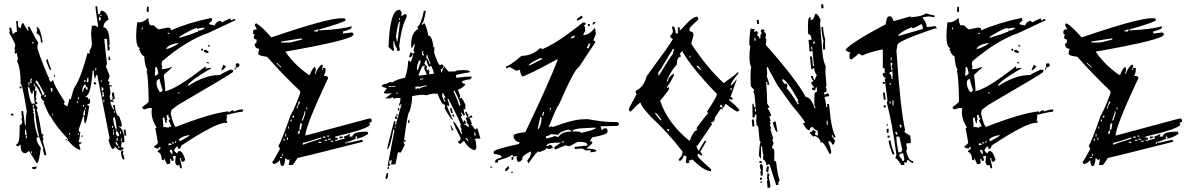

<svg xmlns="http://www.w3.org/2000/svg" viewBox="-20 -783 5652 911"><path d="M461.9 -707V-710.9H454.1V-707ZM131.8 -55.7V-64.5H127.9V-55.7ZM545.9 -81.1V-88.9H541V-81.1ZM541 -92.8Q535.2 -110.4 528.3 -110.4V-105.5Q533.2 -97.7 533.2 -92.8ZM557.6 -114.3V-127H553.7V-114.3ZM537.1 -114.3Q537.1 -118.2 541 -127H533.2V-114.3ZM107.4 -127V-139.6H102.5V-127ZM353.5 -143.6V-151.4H349.6V-143.6ZM311.5 -143.6V-151.4H307.6V-143.6ZM520.5 -143.6V-156.2H516.6V-143.6ZM553.7 -147.5V-160.2H549.8V-147.5ZM541 -134.8Q541 -139.6 545.9 -139.6Q540 -164.1 528.3 -164.1Q528.3 -160.2 533.2 -160.2L528.3 -151.4Q535.2 -134.8 541 -134.8ZM520.5 -160.2V-168H516.6V-160.2ZM107.4 -143.6 102.5 -168H98.6V-143.6ZM516.6 -176.8V-185.5H511.7V-176.8ZM533.2 -168Q533.2 -193.4 524.4 -226.6Q516.6 -225.6 516.6 -218.8Q524.4 -168 533.2 -168ZM232.4 -235.4V-243.2H228.5V-235.4ZM524.4 -248V-255.9H520.5V-248ZM382.8 -235.4V-260.7H378.9L374 -235.4ZM386.7 -264.6V-272.5H382.8V-264.6ZM378.9 -277.3V-285.2H374V-277.3ZM140.6 -272.5V-285.2H135.7V-272.5ZM349.6 -293.9V-301.8H344.7V-293.9ZM474.6 -297.9V-310.5H470.7V-297.9ZM353.5 -310.5V-323.2H349.6V-310.5ZM190.4 -323.2Q199.2 -323.2 199.2 -331.1H190.4ZM465.8 -323.2 474.6 -327.1Q470.7 -334 470.7 -347.7H465.8ZM228.5 -347.7V-364.3H219.7V-360.4Q223.6 -352.5 223.6 -347.7ZM461.9 -352.5Q470.7 -352.5 470.7 -360.4Q470.7 -369.1 461.9 -369.1ZM144.5 -289.1V-293.9Q140.6 -329.1 140.6 -352.5H135.7V-339.8H127.9Q119.1 -362.3 119.1 -369.1H111.3Q119.1 -309.6 131.8 -289.1L140.6 -293.9Q140.6 -289.1 144.5 -289.1ZM374 -347.7Q377 -369.1 386.7 -369.1Q386.7 -356.4 395.5 -356.4V-369.1Q386.7 -369.1 386.7 -381.8Q373 -381.8 370.1 -352.5V-347.7ZM144.5 -373V-385.7H140.6V-373ZM119.1 -377V-393.6H115.2V-377ZM461.9 -393.6V-402.3H458V-393.6ZM378.9 -393.6Q386.7 -393.6 386.7 -402.3H378.9ZM182.6 -331.1Q190.4 -331.1 190.4 -339.8Q156.2 -402.3 153.3 -402.3L148.4 -393.6Q168.9 -372.1 182.6 -331.1ZM131.8 -389.6 127.9 -398.4Q131.8 -406.2 131.8 -411.1Q124 -409.2 124 -402.3V-389.6ZM399.4 -393.6V-415H395.5L390.6 -393.6ZM436.5 -448.2V-460.9H432.6V-448.2ZM140.6 -578.1V-582H131.8V-578.1ZM458 -686.5V-694.3Q458 -703.1 449.2 -703.1V-686.5ZM157.2 -9.8H153.3L119.1 -64.5V-68.4L102.5 -55.7Q78.1 -55.7 78.1 -88.9V-97.7L65.4 -88.9Q56.6 -88.9 56.6 -97.7Q73.2 -97.7 73.2 -168V-189.5Q83 -189.5 85.9 -206.1L82 -214.8Q82 -226.6 85.9 -226.6L82 -235.4V-255.9H89.8L98.6 -189.5H102.5Q102.5 -240.2 107.4 -252Q91.8 -350.6 82 -381.8H78.1Q78.1 -460.9 60.5 -494.1L65.4 -502.9Q60.5 -519.5 60.5 -532.2L52.7 -527.3L48.8 -536.1Q48.8 -540 52.7 -540Q48.8 -547.9 48.8 -552.7L52.7 -569.3Q49.8 -582 23.4 -627.9L27.3 -635.7Q23.4 -644.5 23.4 -648.4L32.2 -653.3Q40 -631.8 40 -619.1Q50.8 -631.8 60.5 -631.8L56.6 -682.6H65.4V-661.1Q65.4 -655.3 78.1 -648.4Q82 -673.8 89.8 -673.8Q111.3 -635.7 115.2 -635.7Q115.2 -644.5 111.3 -653.3L119.1 -657.2Q148.4 -598.6 161.1 -582L157.2 -560.5Q157.2 -542 207 -422.9Q207 -415 215.8 -415Q215.8 -411.1 210.9 -411.1Q217.8 -393.6 223.6 -393.6Q225.6 -402.3 232.4 -402.3Q235.4 -378.9 286.1 -301.8V-293.9Q282.2 -293.9 282.2 -289.1L298.8 -277.3Q307.6 -299.8 307.6 -314.5L315.4 -310.5Q332 -373 336.9 -373Q366.2 -420.9 395.5 -532.2H399.4Q399.4 -527.3 403.3 -527.3Q403.3 -532.2 407.2 -532.2L403.3 -540Q416 -559.6 416 -573.2L412.1 -624L416 -661.1H432.6Q434.6 -661.1 445.3 -653.3V-661.1Q432.6 -743.2 432.6 -752.9H441.4L445.3 -715.8H454.1L458 -732.4Q486.3 -732.4 495.1 -690.4Q470.7 -676.8 470.7 -653.3Q500 -653.3 500 -569.3H495.1L500 -560.5V-543.9H491.2L487.3 -598.6H474.6L487.3 -481.4Q487.3 -477.5 482.4 -468.8L500 -422.9Q500 -416 491.2 -398.4Q500 -396.5 500 -389.6L495.1 -381.8Q502.9 -377 511.7 -377V-373H500Q503.9 -349.6 503.9 -339.8L500 -323.2Q503.9 -315.4 503.9 -306.6L511.7 -310.5L520.5 -297.9H516.6Q507.8 -301.8 503.9 -301.8Q503.9 -290 516.6 -264.6H520.5V-268.6Q516.6 -276.4 516.6 -285.2H524.4Q530.3 -231.4 545.9 -231.4Q557.6 -198.2 557.6 -189.5Q557.6 -180.7 549.8 -180.7Q549.8 -185.5 545.9 -185.5V-180.7Q570.3 -166 570.3 -110.4L562.5 -105.5Q562.5 -110.4 557.6 -110.4L553.7 -85Q566.4 -85 566.4 -76.2Q555.7 -68.4 553.7 -68.4Q541 -69.3 524.4 -88.9Q524.4 -76.2 516.6 -76.2Q505.9 -76.2 495.1 -118.2L500 -127L441.4 -427.7Q432.6 -427.7 432.6 -411.1H428.7Q424.8 -425.8 424.8 -448.2H419.9Q410.2 -327.1 386.7 -327.1V-323.2Q399.4 -323.2 399.4 -310.5L407.2 -314.5V-297.9Q407.2 -289.1 395.5 -289.1V-281.2H403.3Q391.6 -197.3 382.8 -197.3Q378.9 -202.1 378.9 -231.4H374Q374 -226.6 353.5 -168Q353.5 -156.2 361.3 -156.2Q356.4 -119.1 353.5 -110.4L361.3 -105.5Q361.3 -110.4 366.2 -110.4Q366.2 -97.7 353.5 -97.7Q361.3 -84 361.3 -72.3Q341.8 -72.3 303.7 -114.3H298.8L303.7 -122.1Q242.2 -187.5 219.7 -231.4Q213.9 -231.4 186.5 -297.9Q190.4 -297.9 190.4 -301.8Q173.8 -310.5 173.8 -327.1H177.7Q153.3 -377 148.4 -377Q148.4 -358.4 144.5 -352.5H153.3Q153.3 -330.1 148.4 -323.2L153.3 -314.5Q148.4 -306.6 148.4 -301.8Q157.2 -300.8 157.2 -289.1H148.4V-285.2L157.2 -272.5V-268.6L153.3 -260.7Q159.2 -259.8 177.7 -147.5L186.5 -143.6Q182.6 -135.7 182.6 -130.9L186.5 -122.1L182.6 -114.3Q199.2 -61.5 199.2 -46.9H190.4L182.6 -76.2H186.5L165 -134.8H161.1Q161.1 -139.6 165 -139.6Q153.3 -178.7 144.5 -268.6H135.7V-264.6Q140.6 -256.8 140.6 -252H135.7L140.6 -243.2Q140.6 -191.4 161.1 -130.9Q153.3 -130.9 153.3 -127Q153.3 -108.4 173.8 -81.1Q164.1 -9.8 157.2 -9.8ZM142.6 19.5Q131.8 19.5 131.8 10.7L153.3 6.8V10.7Q153.3 19.5 142.6 19.5ZM570.3 -26.4H566.4Q556.6 -26.4 553.7 -64.5L562.5 -68.4Q562.5 -64.5 566.4 -64.5L562.5 -55.7Q570.3 -39.1 570.3 -26.4ZM298.8 -118.2H291V-122.1H298.8ZM374 -134.8H366.2V-139.6H374ZM579.1 -139.6H570.3Q570.3 -151.4 566.4 -168H575.2ZM43.9 -235.4H32.2V-243.2H43.9ZM516.6 -310.5H511.7Q511.7 -318.4 516.6 -318.4L511.7 -327.1V-343.8H520.5L524.4 -314.5ZM82 -364.3H73.2V-373H82ZM436.5 -381.8H432.6Q424.8 -381.8 424.8 -393.6H428.7Q436.5 -392.6 436.5 -381.8ZM240.2 -418.9H236.3V-427.7H240.2ZM223.6 -452.1H215.8Q199.2 -491.2 199.2 -498L207 -502.9Q207 -492.2 223.6 -452.1ZM503.9 -498H495.1V-514.6H500ZM182.6 -582H173.8Q173.8 -620.1 153.3 -624Q153.3 -632.8 157.2 -640.6Q153.3 -648.4 153.3 -653.3H157.2Q170.9 -653.3 182.6 -582Z M835 -604.5Q891.6 -621.1 915 -631.8L918.9 -629.9L919.9 -637.7H924.8Q937.5 -637.7 954.1 -650.4Q948.2 -651.4 942.4 -651.4Q930.7 -651.4 918 -646.5Q916 -646.5 916 -649.4V-650.4Q899.4 -650.4 832 -609.4L831.1 -604.5ZM797.9 -50.8 798.8 -55.7Q796.9 -63.5 796.9 -67.4V-70.3L787.1 -72.3L786.1 -66.4Q786.1 -60.5 797.9 -50.8ZM778.3 -93.8Q786.1 -95.7 790 -95.7H793L793.9 -100.6L781.2 -103.5ZM804.7 -101.6 805.7 -106.4 795.9 -108.4 794.9 -103.5ZM814.5 -104.5 816.4 -114.3 812.5 -115.2 810.5 -105.5ZM835 -113.3Q878.9 -137.7 879.9 -140.6L876 -141.6Q841.8 -136.7 828.1 -120.1ZM780.3 -176.8Q781.2 -182.6 788.1 -182.6L793 -181.6V-182.6Q793 -186.5 780.3 -210.9Q786.1 -217.8 787.1 -221.7Q779.3 -223.6 779.3 -234.4V-238.3L770.5 -236.3L773.4 -212.9L770.5 -213.9V-198.2Q761.7 -200.2 760.7 -223.6L752.9 -225.6L752 -221.7Q754.9 -191.4 754.9 -181.6L753.9 -178.7L761.7 -180.7ZM832 -338.9V-342.8L824.2 -344.7L823.2 -340.8ZM739.3 -345.7Q745.1 -345.7 752 -354.5Q737.3 -400.4 737.3 -407.2V-408.2H735.4Q730.5 -408.2 723.6 -399.4Q722.7 -394.5 722.7 -388.7Q722.7 -369.1 738.3 -345.7ZM718.8 -423.8Q720.7 -423.8 731.4 -433.6Q726.6 -464.8 720.7 -466.8Q719.7 -462.9 716.8 -462.9H715.8Q716.8 -460 716.8 -453.1Q716.8 -443.4 713.9 -424.8ZM768.6 -549.8Q793.9 -554.7 824.2 -575.2L825.2 -579.1H822.3Q773.4 -569.3 768.6 -549.8ZM655.3 -642.6 658.2 -652.3 654.3 -653.3 651.4 -643.6ZM784.2 -622.1 785.2 -626 776.4 -627.9 775.4 -624ZM842.8 16.6Q832 14.6 832 5.9L833 0L823.2 2Q811.5 0 811.5 -15.6Q811.5 -26.4 814.5 -42L809.6 -43L799.8 -42L804.7 -21.5L793.9 -18.6V-21.5Q793.9 -27.3 787.1 -29.3L786.1 -25.4Q788.1 -19.5 788.1 -13.7L787.1 -6.8L776.4 -3.9L771.5 -4.9L758.8 -32.2L756.8 -22.5L748 -24.4Q746.1 -58.6 727.5 -62.5L729.5 -67.4Q741.2 -76.2 743.2 -83L733.4 -85L731.4 -77.1Q724.6 -79.1 718.3 -80.6Q711.9 -82 711.9 -87.9V-90.8H712.9Q718.8 -90.8 729.5 -105.5L716.8 -175.8H718.8Q721.7 -175.8 722.7 -178.7Q699.2 -215.8 699.2 -249Q699.2 -259.8 701.2 -269.5L692.4 -270.5Q679.7 -270.5 666 -263.7Q655.3 -266.6 655.3 -273.4V-275.4Q683.6 -294.9 685.5 -301.8Q683.6 -423.8 675.8 -442.4L678.7 -456.1Q668.9 -458 664.1 -516.6Q650.4 -519.5 642.6 -545.9L637.7 -546.9L644.5 -554.7Q626 -559.6 626 -612.3Q626 -638.7 630.9 -677.7L639.6 -676.8Q660.2 -676.8 683.6 -698.2Q686.5 -664.1 694.3 -663.1H709Q726.6 -645.5 732.4 -643.6L777.3 -652.3L790 -649.4L789.1 -645.5Q789.1 -640.6 793 -639.6Q868.2 -673.8 983.4 -698.2L986.3 -688.5L985.4 -684.6L972.7 -672.9L971.7 -668L999 -662.1Q1002.9 -677.7 1023.4 -684.6Q1031.2 -678.7 1036.1 -676.8Q1037.1 -680.7 1073.2 -696.3Q1073.2 -687.5 1081.1 -685.5Q1083 -692.4 1090.8 -692.4L1096.7 -691.4L1095.7 -686.5L966.8 -626Q866.2 -591.8 749 -492.2L746.1 -477.5L751 -462.9H750Q747.1 -462.9 745.1 -459Q749 -458 749 -455.1V-454.1Q775.4 -457 794.9 -465.8V-461.9L756.8 -427.7Q763.7 -378.9 763.7 -359.4L762.7 -350.6Q813.5 -357.4 953.1 -466.8L957 -465.8L955.1 -457Q965.8 -460.9 975.6 -460.9Q980.5 -460.9 984.4 -460Q882.8 -402.3 870.1 -377L874 -376Q953.1 -426.8 1017.6 -426.8H1024.4Q1026.4 -431.6 1073.2 -453.1L1086.9 -450.2Q1085.9 -446.3 1084.5 -440.9Q1083 -435.5 823.2 -284.2L793.9 -261.7L790 -244.1Q802.7 -188.5 813.5 -180.7Q977.5 -245.1 1064.5 -254.9V-252.9Q1064.5 -250 1068.4 -249Q1069.3 -255.9 1085 -259.8Q1088.9 -258.8 1088.9 -255.9V-253.9Q1113.3 -263.7 1127 -263.7L1133.8 -262.7L1130.9 -252.9H1128.9Q1117.2 -252.9 1055.7 -238.3Q1056.6 -234.4 1056.6 -229.5Q1056.6 -221.7 1053.7 -210L1058.6 -209L1056.6 -199.2L1049.8 -200.2Q1003.9 -200.2 840.8 -92.8Q836.9 -77.1 829.1 -77.1L823.2 -78.1L825.2 -87.9H823.2Q813.5 -87.9 805.7 -68.4L817.4 -56.6L821.3 -55.7Q824.2 -66.4 832 -66.4Q845.7 -66.4 858.4 -27.3Q855.5 -15.6 848.6 -15.6Q838.9 -15.6 838.9 -26.4L839.8 -32.2L835 -33.2L834 -28.3Q842.8 2.9 842.8 13.7ZM970.7 -481.4 960.9 -484.4 961.9 -489.3 971.7 -486.3ZM1096.7 -452.1 1092.8 -453.1 1094.7 -462.9 1099.6 -461.9ZM1029.3 -449.2 1040 -475.6Q1043 -474.6 1045.9 -472.7Q1048.8 -470.7 1052.7 -467.8Q1039.1 -449.2 1029.3 -449.2ZM1099.6 -461.9 1098.6 -480.5 1109.4 -483.4Q1116.2 -479.5 1116.2 -473.6Q1116.2 -465.8 1099.6 -461.9ZM967.8 -530.3 954.1 -534.2Q947.3 -536.1 947.3 -542V-544.9L957 -546.9Q965.8 -540 969.7 -539.1ZM941.4 -542 933.6 -543.9 935.5 -552.7 943.4 -550.8ZM975.6 -561.5 965.8 -564.5 966.8 -569.3 976.6 -566.4ZM685.5 -725.6 675.8 -728.5 677.7 -752 685.5 -750Z M1598.6 -696.3H1611.3Q1620.1 -695.3 1620.1 -686.5Q1602.5 -673.8 1495.1 -643.6V-638.7Q1596.7 -643.6 1648.4 -658.2V-653.3Q1648.4 -643.6 1607.4 -633.8V-624L1648.4 -628.9Q1657.2 -627.9 1657.2 -619.1Q1657.2 -594.7 1334 -538.1Q1376 -475.6 1445.3 -427.7H1450.2Q1460.9 -459 1474.6 -465.8L1478.5 -456.1Q1478.5 -445.3 1474.6 -436.5V-432.6H1478.5Q1478.5 -449.2 1503.9 -475.6H1511.7Q1511.7 -464.8 1507.8 -456.1V-451.2H1511.7V-460.9H1524.4V-451.2Q1524.4 -438.5 1516.6 -422.9Q1537.1 -422.9 1537.1 -413.1Q1428.7 -182.6 1428.7 -139.6L1731.4 -220.7H1740.2L1744.1 -210.9Q1744.1 -201.2 1731.4 -201.2L1735.4 -192.4Q1735.4 -173.8 1570.3 -134.8V-129.9H1582V-120.1H1570.3V-115.2H1578.1Q1609.4 -125 1615.2 -125L1611.3 -134.8Q1627.9 -139.6 1640.6 -148.4V-143.6L1636.7 -134.8H1652.3Q1652.3 -158.2 1718.8 -158.2H1723.6L1727.5 -148.4Q1701.2 -129.9 1673.8 -125V-134.8H1665L1668.9 -125Q1636.7 -110.4 1627.9 -110.4V-105.5H1631.8Q1635.7 -105.5 1698.2 -120.1L1702.1 -110.4Q1396.5 -33.2 1391.6 -33.2Q1371.1 0 1367.2 0H1350.6V-4.9L1354.5 -28.3L1346.7 -23.4L1334 -33.2Q1330.1 4.9 1321.3 4.9Q1308.6 4.9 1308.6 -23.4Q1292 -4.9 1276.4 -4.9L1271.5 -14.6Q1275.4 -14.6 1308.6 -77.1L1300.8 -90.8Q1313.5 -107.4 1358.4 -235.4Q1378.9 -270.5 1404.3 -340.8V-350.6Q1317.4 -433.6 1247.1 -513.7Q1205.1 -518.6 1205.1 -528.3L1210 -551.8Q1188.5 -551.8 1188.5 -576.2Q1197.3 -576.2 1197.3 -585.9V-595.7Q1184.6 -595.7 1184.6 -605.5V-610.4L1188.5 -619.1Q1180.7 -619.1 1180.7 -628.9V-633.8Q1180.7 -643.6 1197.3 -643.6V-648.4L1188.5 -663.1Q1190.4 -671.9 1197.3 -671.9Q1224.6 -654.3 1267.6 -605.5Q1533.2 -696.3 1598.6 -696.3ZM1470.7 -638.7V-633.8H1487.3L1491.2 -643.6H1487.3Q1479.5 -638.7 1470.7 -638.7ZM1313.5 -585.9V-581.1H1350.6Q1361.3 -581.1 1413.1 -595.7V-600.6H1408.2ZM1293 -485.4V-480.5Q1294.9 -480.5 1313.5 -460.9V-465.8Q1294.9 -485.4 1293 -485.4ZM1396.5 -302.7Q1396.5 -289.1 1387.7 -273.4V-268.6H1391.6Q1391.6 -280.3 1404.3 -297.9ZM1433.6 -273.4V-263.7H1437.5V-273.4ZM1424.8 -254.9Q1424.8 -243.2 1413.1 -215.8V-210.9H1417Q1428.7 -240.2 1428.7 -250V-254.9ZM1367.2 -225.6H1375V-235.4Q1367.2 -233.4 1367.2 -225.6ZM1358.4 -215.8V-206.1H1363.3V-215.8ZM1404.3 -197.3Q1400.4 -171.9 1400.4 -168H1408.2Q1408.2 -171.9 1413.1 -197.3ZM1346.7 -182.6V-172.9H1350.6V-182.6ZM1396.5 -163.1Q1396.5 -158.2 1391.6 -148.4H1400.4Q1400.4 -154.3 1404.3 -163.1ZM1334 -148.4V-134.8H1337.9V-148.4ZM1532.2 -139.6V-134.8H1541V-139.6ZM1511.7 -134.8V-129.9H1524.4V-134.8ZM1341.8 -129.9V-120.1H1346.7V-129.9ZM1417 -105.5V-95.7Q1438.5 -105.5 1503.9 -125V-129.9H1500Q1428.7 -105.5 1417 -105.5ZM1590.8 -134.8H1607.4V-129.9Q1592.8 -125 1590.8 -125ZM1325.2 -125V-115.2H1330.1V-125ZM1537.1 -125V-120.1H1548.8V-125ZM1520.5 -120.1V-115.2H1532.2V-120.1ZM1548.8 -115.2V-110.4H1561.5V-115.2ZM1491.2 -110.4V-105.5H1503.9V-110.4ZM1620.1 -110.4V-100.6H1624V-110.4ZM1317.4 -52.7V-43H1321.3V-52.7ZM1308.6 -38.1V-33.2H1317.4V-38.1Z M1984.4 -519.5 1992.2 -520.5 1991.2 -524.4Q1986.3 -531.2 1986.3 -535.2Q1989.3 -536.1 1989.3 -539.1V-540L1981.4 -539.1ZM2018.6 -477.5 2022.5 -478.5 2019.5 -489.3Q2008.8 -512.7 2007.8 -522.5H2003.9V-518.6Q2003.9 -511.7 2002 -506.8H2002.9Q2010.7 -506.8 2018.6 -477.5ZM1962.9 -451.2Q1976.6 -489.3 1976.6 -494.1L1967.8 -497.1Q1958 -470.7 1958 -457Q1958 -451.2 1960.9 -451.2ZM2016.6 -430.7 2039.1 -433.6Q2036.1 -450.2 2025.4 -471.7L2019.5 -465.8Q2010.7 -465.8 2002.9 -499Q1998 -497.1 1993.2 -482.4Q2001 -468.8 2006.8 -468.8L2003.9 -460.9L2005.9 -449.2L2013.7 -454.1Q2014.6 -446.3 2018.6 -446.3Q2016.6 -442.4 2016.6 -437.5ZM1966.8 -423.8 2004.9 -428.7Q2004.9 -432.6 1992.2 -459Q1995.1 -464.8 1995.1 -468.8V-470.7Q1991.2 -470.7 1986.8 -470.2Q1982.4 -469.7 1965.8 -427.7ZM2078.1 -439.5V-442.4Q2078.1 -451.2 2085.9 -463.9Q2085.9 -467.8 2082 -467.8V-465.8Q2082 -456.1 2071.3 -454.1L2074.2 -439.5ZM1973.6 -404.3 1988.3 -407.2V-411.1L1972.7 -408.2ZM1855.5 -370.1V-374L1840.8 -373Q1831.1 -373 1828.1 -375Q1824.2 -374 1824.2 -370.1ZM1952.1 -359.4Q1956.1 -362.3 1959 -363.3Q1961.9 -364.3 1962.9 -364.3Q1967.8 -364.3 1967.8 -361.3Q1983.4 -371.1 2004.9 -374L2003.9 -377.9Q1973.6 -374 1973.6 -370.1L1965.8 -373L1950.2 -371.1ZM1861.3 -337.9 1869.1 -339.8 1868.2 -343.8 1860.4 -341.8ZM2158.2 -282.2 2165 -284.2Q2163.1 -300.8 2136.7 -353.5H2132.8L2133.8 -345.7Q2156.2 -296.9 2158.2 -282.2ZM2088.9 -300.8 2092.8 -301.8V-305.7Q2087.9 -310.5 2086.9 -318.4L2094.7 -320.3Q2084 -335 2083 -341.8H2079.1L2078.1 -325.2ZM1853.5 -176.8 1857.4 -177.7 1856.4 -184.6 1852.5 -183.6ZM2237.3 -140.6 2234.4 -156.2H2230.5L2231.4 -152.3Q2231.4 -146.5 2229.5 -140.6ZM2198.2 -112.3 2201.2 -114.3V-118.2Q2197.3 -123 2195.3 -127.9L2187.5 -127Q2197.3 -118.2 2198.2 -112.3ZM1819.3 3.9 1851.6 -165Q1850.6 -168.9 1846.7 -168.9Q1830.1 -77.1 1817.4 -74.2V-75.2Q1817.4 -86.9 1849.6 -207L1856.4 -209V-203.1Q1856.4 -197.3 1855.5 -192.4Q1855.5 -189.5 1859.4 -189.5V-190.4Q1859.4 -202.1 1884.8 -286.1Q1883.8 -290 1879.9 -290L1880.9 -283.2L1873 -282.2V-285.2Q1879.9 -300.8 1879.9 -312.5V-317.4L1870.1 -318.4Q1858.4 -318.4 1847.7 -314.5Q1846.7 -321.3 1840.8 -321.3Q1835.9 -320.3 1835.9 -317.4V-316.4H1807.6L1839.8 -340.8Q1825.2 -338.9 1816.4 -338.9Q1801.8 -338.9 1800.8 -343.8L1815.4 -364.3L1794.9 -371.1H1793Q1791 -371.1 1791 -372.1Q1791 -375 1798.8 -385.7V-381.8L1807.6 -385.7Q1810.5 -385.7 1810.5 -382.8Q1822.3 -392.6 1833 -393.6L1840.8 -391.6Q1858.4 -405.3 1901.4 -414.1Q1914.1 -446.3 1917 -494.1L1923.8 -495.1L1925.8 -487.3Q1930.7 -488.3 1940.4 -521.5Q1940.4 -524.4 1937.5 -524.4H1936.5V-522.5Q1936.5 -512.7 1922.9 -510.7L1921.9 -514.6Q1925.8 -534.2 1930.7 -536.1Q1933.6 -529.3 1938.5 -529.3Q1946.3 -529.3 1946.3 -535.2Q1946.3 -541 1941.4 -541Q1948.2 -568.4 1948.2 -576.2V-578.1L1932.6 -551.8L1930.7 -569.3Q1930.7 -629.9 1965.8 -646.5Q1960 -652.3 1960 -656.2Q1975.6 -659.2 1991.2 -731.4L1999 -732.4L2000 -729.5Q1991.2 -672.9 1981.4 -671.9L1982.4 -664.1L1993.2 -673.8Q2007.8 -647.5 2011.7 -614.3H2013.7Q2029.3 -614.3 2037.1 -558.6L2041 -559.6L2040 -532.2Q2059.6 -473.6 2068.4 -473.6L2076.2 -478.5Q2084 -472.7 2108.4 -443.4L2138.7 -444.3Q2143.6 -445.3 2150.4 -449.2L2179.7 -450.2Q2209 -450.2 2210 -442.4Q2207 -442.4 2207 -439.5Q2191.4 -438.5 2144.5 -427.7L2143.6 -424.8L2144.5 -421.9L2143.6 -416H2144.5Q2146.5 -416 2147.5 -414.1Q2187.5 -419.9 2217.8 -419.9V-418.9Q2217.8 -412.1 2210 -406.2Q2192.4 -405.3 2172.9 -398.4L2174.8 -386.7H2178.7Q2186.5 -386.7 2187.5 -380.9Q2174.8 -365.2 2151.4 -356.4Q2160.2 -344.7 2164.1 -323.2H2160.2L2161.1 -315.4L2168.9 -319.3Q2177.7 -310.5 2189.5 -283.2Q2187.5 -279.3 2187.5 -272.5L2188.5 -263.7L2179.7 -265.6L2182.6 -246.1L2187.5 -240.2L2180.7 -234.4Q2171.9 -243.2 2170.9 -249Q2167 -249 2167 -245.1Q2171.9 -238.3 2172.9 -233.4L2166 -229.5Q2176.8 -210.9 2176.8 -204.1H2180.7V-211.9Q2188.5 -210.9 2189 -205.1Q2189.5 -199.2 2190.4 -193.4L2181.6 -196.3L2182.6 -192.4Q2199.2 -185.5 2200.2 -179.7H2204.1L2203.1 -191.4L2193.4 -202.1V-203.1Q2193.4 -206.1 2196.3 -207Q2191.4 -214.8 2189.5 -225.6L2198.2 -222.7L2186.5 -252L2194.3 -252.9Q2195.3 -241.2 2203.1 -241.2Q2201.2 -234.4 2201.2 -226.6L2205.1 -227.5L2215.8 -236.3Q2219.7 -231.4 2221.7 -225.6L2206.1 -223.6Q2215.8 -210.9 2218.8 -194.3Q2214.8 -193.4 2214.8 -189.5H2215.8Q2222.7 -189.5 2233.4 -168L2241.2 -173.8H2245.1L2259.8 -125L2239.3 -126L2232.4 -122.1L2237.3 -114.3L2240.2 -86.9Q2240.2 -73.2 2231.4 -70.3Q2200.2 -80.1 2181.6 -115.2Q2177.7 -113.3 2165 -100.6H2164.1Q2158.2 -100.6 2152.3 -110.4Q2165 -117.2 2165 -122.1V-130.9Q2132.8 -189.5 2129.9 -209Q2147.5 -194.3 2168.9 -147.5H2172.9Q2171.9 -156.2 2168 -163.1L2169.9 -170.9Q2165 -176.8 2164.1 -186.5Q2164.1 -189.5 2167 -190.4Q2160.2 -211.9 2107.4 -314.5H2103.5L2104.5 -306.6Q2108.4 -302.7 2112.3 -280.3Q2105.5 -282.2 2101.6 -282.2H2099.6Q2100.6 -278.3 2128.9 -212.9Q2121.1 -212.9 2089.8 -268.6Q2091.8 -275.4 2091.8 -282.2V-286.1H2089.8Q2075.2 -286.1 2056.6 -337.9L2037.1 -338.9Q2025.4 -337.9 2002.9 -331.1Q1996.1 -333 1982.4 -333Q1965.8 -333 1935.5 -327.1V-320.3Q1935.5 -297.9 1923.8 -254.9Q1914.1 -253.9 1897.5 -118.2H1904.3V-110.4Q1898.4 -110.4 1893.6 -113.3L1900.4 -94.7Q1882.8 -59.6 1879.9 -58.6Q1874 -60.5 1870.1 -60.5H1868.2L1856.4 -3.9L1835 -2L1839.8 -22.5L1828.1 -20.5V-13.7Q1828.1 -8.8 1826.2 -8.8L1831.1 -1V2.9ZM1869.1 -256.8 1867.2 -268.6 1874 -270.5 1875 -265.6Q1875 -258.8 1869.1 -256.8ZM1861.3 -233.4 1860.4 -241.2H1867.2V-239.3Q1867.2 -233.4 1861.3 -233.4ZM1864.3 -217.8H1862.3Q1856.4 -217.8 1854.5 -224.6Q1854.5 -232.4 1861.3 -233.4ZM2121.1 -246.1 2114.3 -268.6 2122.1 -270.5 2128.9 -247.1ZM1917 -198.2 1916 -204.1Q1916 -213.9 1921.9 -215.8L1922.9 -205.1Q1922.9 -200.2 1917 -198.2ZM2135.7 -228.5H2134.8Q2127.9 -228.5 2126 -239.3L2133.8 -240.2ZM2124 -164.1 2117.2 -187.5H2121.1Q2122.1 -180.7 2131.8 -166ZM1818.4 18.6V14.6Q1818.4 7.8 1824.2 6.8L1826.2 17.6ZM1813.5 67.4 1808.6 59.6Q1813.5 47.9 1813.5 42V40L1821.3 38.1Q1821.3 66.4 1813.5 67.4ZM1877.9 -736.3 1885.7 -724.6V-716.8L1881.8 -709H1889.6L1901.4 -716.8Q1909.2 -715.8 1909.2 -709V-701.2Q1884.8 -657.2 1874 -564.5L1877.9 -544.9L1870.1 -541Q1862.3 -541 1862.3 -548.8H1866.2Q1850.6 -569.3 1850.6 -587.9H1846.7V-564.5L1850.6 -544.9L1842.8 -541Q1842.8 -543.9 1823.2 -560.5Q1830.1 -736.3 1874 -736.3ZM1874 -697.3V-689.5H1877.9V-697.3ZM1858.4 -607.4Q1862.3 -600.6 1862.3 -587.9H1866.2Q1877.9 -672.9 1877.9 -681.6Q1868.2 -681.6 1858.4 -607.4Z M2717.8 -685.5 2716.8 -689.5Q2717.8 -696.3 2740.2 -709L2745.1 -700.2Q2727.5 -685.5 2717.8 -685.5ZM2487.3 -7.8Q2483.4 -14.6 2481.4 -21.5Q2499 -41 2499 -57.6V-64.5Q2458 -45.9 2458 -30.3V-29.3Q2458 -22.5 2445.3 -15.6H2435.5L2429.7 -38.1Q2434.6 -39.1 2434.6 -43Q2424.8 -43 2416 -38.1Q2416 -46.9 2406.2 -46.9Q2406.2 -40 2342.8 -21.5V-11.7H2329.1V-16.6Q2329.1 -28.3 2360.4 -36.1Q2360.4 -49.8 2323.2 -52.7L2322.3 -62.5Q2322.3 -74.2 2441.4 -99.6L2446.3 -108.4Q2426.8 -108.4 2417 -130.9V-139.6Q2417 -149.4 2472.7 -156.2Q2580.1 -379.9 2627 -501H2622.1Q2482.4 -424.8 2458 -419.9Q2448.2 -433.6 2447.3 -452.1L2428.7 -447.3Q2401.4 -464.8 2395.5 -464.8Q2386.7 -459 2381.8 -459V-468.8Q2396.5 -468.8 2454.1 -517.6Q2507.8 -519.5 2541 -553.7H2550.8V-548.8Q2623 -577.1 2746.1 -676.8H2750Q2759.8 -675.8 2759.8 -668L2751 -663.1L2755.9 -654.3L2756.8 -635.7L2748 -621.1V-616.2L2752.9 -617.2Q2776.4 -618.2 2802.7 -651.4Q2802.7 -647.5 2807.6 -623L2794.9 -590.8Q2804.7 -589.8 2804.7 -582L2725.6 -462.9Q2709 -461.9 2629.9 -282.2Q2624 -282.2 2586.9 -188.5Q2583 -187.5 2583 -184.6H2585Q2586.9 -183.6 2587.9 -178.7L2596.7 -183.6Q2601.6 -183.6 2601.6 -179.7Q2697.3 -215.8 2744.1 -216.8L2767.6 -217.8Q2842.8 -204.1 2886.7 -204.1Q2897.5 -204.1 2906.7 -203.6Q2916 -203.1 2917 -195.3Q2917 -186.5 2907.2 -185.5L2829.1 -183.6Q2834 -174.8 2834 -165L2847.7 -174.8Q2861.3 -174.8 2862.3 -166V-156.2Q2862.3 -144.5 2789.1 -130.9L2780.3 -116.2V-111.3L2790 -112.3V-102.5L2762.7 -78.1Q2809.6 -77.1 2809.6 -66.4Q2804.7 -61.5 2782.2 -60.5V-70.3L2758.8 -69.3L2744.1 -78.1L2707 -76.2V-85.9Q2711.9 -85.9 2767.6 -92.8L2766.6 -97.7Q2763.7 -109.4 2737.3 -109.4H2719.7L2683.6 -89.8H2679.7Q2671.9 -89.8 2665 -93.8Q2661.1 -93.8 2614.3 -73.2L2609.4 -82Q2609.4 -85.9 2641.6 -106.4L2608.4 -105.5Q2574.2 -104.5 2572.3 -89.8H2577.1Q2585 -94.7 2594.7 -95.7L2604.5 -82Q2593.8 -76.2 2582 -76.2L2572.3 -81.1V-80.1Q2572.3 -71.3 2536.1 -60.5V-65.4Q2526.4 -64.5 2487.3 -7.8ZM2793 -665 2792 -668.9Q2793 -678.7 2800.8 -678.7H2805.7Q2805.7 -672.9 2793 -665ZM2778.3 -659.2H2769.5V-668.9H2778.3ZM2692.4 -600.6Q2701.2 -605.5 2706.1 -605.5V-615.2Q2688.5 -607.4 2688.5 -601.6V-600.6ZM2773.4 -552.7Q2773.4 -560.5 2782.2 -576.2H2772.5Q2772.5 -568.4 2763.7 -556.6ZM2493.2 -472.7 2552.7 -502.9 2551.8 -506.8H2543Q2493.2 -484.4 2493.2 -477.5Q2488.3 -477.5 2488.3 -472.7ZM2593.8 -262.7V-271.5H2588.9V-262.7ZM2557.6 -233.4Q2557.6 -238.3 2561.5 -248V-252H2556.6Q2556.6 -247.1 2552.7 -238.3V-233.4ZM2537.1 -171.9Q2548.8 -199.2 2548.8 -209V-228.5H2543.9Q2543.9 -225.6 2532.2 -176.8V-171.9ZM2737.3 -152.3Q2786.1 -163.1 2805.7 -172.9V-177.7L2768.6 -175.8Q2695.3 -173.8 2695.3 -159.2H2709Q2736.3 -159.2 2737.3 -152.3ZM2575.2 -127Q2589.8 -127.9 2612.3 -137.7Q2620.1 -133.8 2630.9 -133.8Q2643.6 -158.2 2690.4 -159.2V-164.1Q2685.5 -164.1 2675.8 -168Q2630.9 -156.2 2630.9 -144.5V-143.6L2593.8 -146.5Q2582 -136.7 2570.3 -136.7L2571.3 -127ZM2645.5 -106.4 2655.3 -107.4V-111.3H2645.5ZM2407.2 -23.4V-37.1L2416 -38.1V-31.2Q2416 -24.4 2407.2 -23.4ZM2315.4 12.7H2306.6V7.8H2315.4ZM2381.8 28.3H2377V22.5Q2377 15.6 2394.5 4.9V14.6Q2394.5 21.5 2381.8 28.3ZM2405.3 37.1V32.2H2414.1V36.1Z M3409.2 -272.5Q3404.3 -281.2 3404.3 -286.1Q3395.5 -285.2 3395.5 -277.3Q3404.3 -272.5 3409.2 -272.5ZM3154.3 -161.1V-169.9H3144.5Q3146.5 -161.1 3154.3 -161.1ZM3117.2 -211.9V-216.8Q3093.8 -249 3088.9 -249V-244.1Q3110.4 -211.9 3117.2 -211.9ZM3451.2 -355.5V-365.2H3446.3V-355.5ZM3307.6 -448.2Q3297.9 -471.7 3284.2 -471.7Q3284.2 -465.8 3307.6 -448.2ZM3255.9 -508.8V-518.6H3252V-508.8ZM3252 -114.3Q3271.5 -166 3289.1 -166L3284.2 -174.8Q3335 -244.1 3339.8 -244.1L3335 -253.9Q3381.8 -324.2 3381.8 -336.9Q3262.7 -460 3218.8 -537.1V-541Q3215.8 -541 3205.1 -527.3L3210 -518.6V-513.7Q3191.4 -513.7 3191.4 -476.6Q3166 -451.2 3144.5 -402.3V-397.5H3149.4Q3149.4 -416 3177.7 -434.6V-425.8Q3160.2 -389.6 3144.5 -370.1V-365.2L3154.3 -370.1V-360.4Q3154.3 -356.4 3112.3 -304.7Q3148.4 -197.3 3252 -114.3ZM3107.4 -425.8Q3158.2 -510.7 3172.9 -527.3Q3172.9 -538.1 3177.7 -545.9V-550.8H3172.9L3122.1 -466.8Q3122.1 -462.9 3103.5 -439.5V-425.8ZM3409.2 -272.5V-262.7L3400.4 -267.6L3372.1 -225.6Q3372.1 -203.1 3353.5 -203.1L3358.4 -193.4L3289.1 -91.8H3284.2Q3290 -68.4 3297.9 -68.4Q3297.9 -76.2 3321.3 -110.4V-114.3H3330.1V-110.4L3302.7 -63.5L3311.5 -49.8V-44.9H3307.6L3293 -54.7L3289.1 -44.9Q3289.1 -37.1 3353.5 19.5V29.3Q3321.3 29.3 3265.6 -26.4Q3257.8 -21.5 3247.1 -21.5L3252 -12.7L3242.2 -7.8L3233.4 -12.7L3237.3 -36.1Q3237.3 -44.9 3223.6 -44.9Q3223.6 -31.2 3205.1 -17.6L3200.2 -26.4Q3218.8 -45.9 3218.8 -63.5Q3148.4 -155.3 3066.4 -230.5Q3019.5 -282.2 3019.5 -295.9Q3011.7 -295.9 2973.6 -253.9Q2963.9 -253.9 2963.9 -267.6L2996.1 -328.1Q2996.1 -333 3001 -333Q2996.1 -341.8 2996.1 -351.6Q3036.1 -371.1 3047.9 -420.9Q3158.2 -570.3 3172.9 -597.7Q3166 -597.7 3159.2 -611.3Q3172.9 -626 3172.9 -634.8L3168 -657.2H3172.9Q3183.6 -657.2 3186.5 -625H3196.3V-653.3H3205.1V-638.7Q3210 -638.7 3242.2 -675.8Q3270.5 -704.1 3289.1 -704.1L3293 -694.3V-690.4Q3252 -652.3 3252 -648.4V-634.8Q3270.5 -631.8 3270.5 -620.1Q3270.5 -611.3 3260.7 -579.1V-574.2Q3335.9 -460 3414.1 -388.7Q3473.6 -430.7 3478.5 -439.5H3483.4V-434.6Q3449.2 -393.6 3446.3 -378.9Q3455.1 -378.9 3474.6 -407.2V-402.3L3446.3 -323.2Q3456.1 -322.3 3456.1 -309.6H3451.2L3441.4 -314.5V-304.7Q3448.2 -304.7 3488.3 -262.7Q3488.3 -253.9 3474.6 -253.9Q3437.5 -278.3 3422.9 -291Q3416 -272.5 3409.2 -272.5Z M3560.5 -588.9 3565.4 -589.8 3564.5 -603.5H3559.6ZM3908.2 -191.4 3906.2 -210H3901.4L3903.3 -191.4ZM3562.5 -253.9 3567.4 -254.9 3565.4 -268.6 3561.5 -267.6ZM3765.6 -288.1 3770.5 -289.1 3769.5 -293Q3764.6 -299.8 3763.7 -304.7L3768.6 -305.7Q3710.9 -407.2 3693.4 -407.2H3692.4V-399.4Q3701.2 -383.8 3706.1 -383.8H3707Q3707 -387.7 3710.9 -387.7Q3715.8 -379.9 3716.8 -376Q3712.9 -368.2 3712.9 -363.3Q3730.5 -346.7 3765.6 -288.1ZM3835 -547.9 3833 -562.5 3829.1 -561.5 3830.1 -547.9ZM3836.9 -576.2 3845.7 -577.1V-586.9Q3836.9 -584 3836.9 -577.1ZM3877.9 -743.2 3876 -761.7 3885.7 -762.7 3887.7 -744.1ZM3587.9 84 3586.9 79.1 3596.7 78.1V83ZM3585.9 70.3V60.5L3594.7 59.6L3595.7 69.3ZM3627 108.4H3622.1L3619.1 76.2Q3619.1 71.3 3624 71.3Q3623 67.4 3620.1 67.4H3619.1L3621.1 39.1Q3630.9 39.1 3630.9 48.8Q3630.9 51.8 3627 52.7Q3635.7 93.8 3635.7 100.6Q3635.7 107.4 3627 108.4ZM3625 34.2H3623Q3616.2 34.2 3615.2 25.4Q3618.2 18.6 3618.2 10.7V6.8L3627 5.9L3627.9 10.7ZM3589.8 50.8 3587.9 31.2Q3587.9 28.3 3591.8 27.3Q3585.9 16.6 3585 4.9Q3585.9 -4.9 3593.8 -4.9L3599.6 3.9L3598.6 49.8ZM3584 -8.8 3583 -18.6 3592.8 -19.5 3593.8 -9.8ZM3668.9 -156.2Q3658.2 -156.2 3646.5 -201.2L3655.3 -206.1L3660.2 -207Q3668.9 -161.1 3668.9 -156.2ZM3549.8 -182.6 3546.9 -215.8H3556.6L3559.6 -183.6ZM3885.7 -547.9 3884.8 -569.3Q3884.8 -582 3887.7 -585.9Q3879.9 -614.3 3877 -654.3L3885.7 -655.3Q3885.7 -628.9 3895.5 -595.7L3894.5 -572.3L3895.5 -548.8ZM3582 -669.9H3572.3L3570.3 -688.5H3580.1ZM3663.1 95.7 3630.9 -3.9H3627L3617.2 2Q3612.3 -24.4 3602.5 -24.4Q3600.6 -24.4 3600.6 -40Q3600.6 -43 3604.5 -43.9Q3599.6 -43.9 3595.7 -88.9H3590.8V-33.2L3586.9 -32.2Q3585.9 -41 3582 -41H3581.1Q3583 -106.4 3589.8 -107.4L3584 -116.2L3578.1 -180.7L3567.4 -194.3Q3567.4 -198.2 3572.3 -199.2Q3571.3 -203.1 3568.4 -203.1H3567.4L3569.3 -226.6L3568.4 -240.2Q3560.5 -240.2 3560.5 -230.5V-225.6H3550.8L3549.8 -290L3554.7 -291Q3554.7 -288.1 3560.5 -272.5L3565.4 -273.4L3560.5 -328.1Q3559.6 -338.9 3554.7 -346.7L3558.6 -356.4L3543 -373Q3541 -396.5 3541 -418Q3541 -444.3 3543.9 -466.8Q3536.1 -477.5 3536.1 -514.6Q3536.1 -540 3540 -564.5Q3539.1 -568.4 3535.2 -568.4Q3535.2 -616.2 3542 -648.4Q3547.9 -645.5 3556.6 -645.5H3560.5Q3560.5 -637.7 3557.6 -630.9Q3564.5 -632.8 3570.3 -636.7L3576.2 -627.9Q3572.3 -618.2 3572.3 -613.3H3573.2Q3582 -613.3 3583 -600.6H3587.9V-608.4Q3587.9 -624 3594.7 -625L3589.8 -633.8Q3589.8 -643.6 3597.7 -643.6Q3607.4 -643.6 3608.4 -635.7Q3603.5 -634.8 3603.5 -630.9Q3614.3 -629.9 3614.3 -618.2Q3614.3 -609.4 3611.3 -603.5L3616.2 -594.7L3613.3 -570.3Q3756.8 -408.2 3803.7 -322.3H3805.7Q3827.1 -322.3 3845.7 -269.5L3849.6 -270.5Q3849.6 -275.4 3843.8 -283.2V-309.6Q3843.8 -343.8 3847.7 -344.7Q3856.4 -345.7 3856.4 -352.5L3855.5 -368.2H3850.6Q3850.6 -363.3 3846.7 -353.5Q3837.9 -357.4 3833 -357.4L3832 -366.2L3841.8 -367.2L3840.8 -372.1L3830.1 -384.8V-394.5Q3838.9 -394.5 3838.9 -399.4Q3828.1 -414.1 3827.1 -421.9L3835.9 -422.9L3842.8 -404.3L3847.7 -405.3V-407.2Q3847.7 -413.1 3854.5 -423.8V-428.7Q3844.7 -438.5 3842.8 -460.9L3834 -455.1H3829.1L3823.2 -514.6L3833 -515.6L3836.9 -469.7H3841.8L3835 -543.9L3826.2 -538.1H3821.3L3816.4 -593.8L3831.1 -594.7Q3828.1 -621.1 3815.4 -621.1H3814.5L3813.5 -658.2Q3813.5 -700.2 3821.3 -701.2H3826.2L3827.1 -687.5Q3840.8 -687.5 3847.7 -716.8L3852.5 -717.8Q3858.4 -717.8 3873 -691.4L3871.1 -668L3882.8 -529.3Q3886.7 -490.2 3897.5 -469.7L3896.5 -439.5Q3896.5 -430.7 3901.4 -377Q3901.4 -372.1 3896.5 -372.1Q3902.3 -363.3 3902.3 -355.5Q3902.3 -344.7 3889.6 -343.8L3890.6 -334L3895.5 -335Q3904.3 -339.8 3909.2 -340.8Q3913.1 -334 3915 -327.1Q3899.4 -326.2 3891.6 -320.3Q3898.4 -304.7 3900.4 -274.4L3905.3 -275.4L3904.3 -289.1L3913.1 -290L3915 -275.4Q3924.8 -164.1 3945.3 -133.8L3936.5 -128.9Q3931.6 -137.7 3930.7 -142.6L3926.8 -141.6V-136.7L3942.4 -115.2Q3937.5 -95.7 3930.7 -95.7Q3921.9 -113.3 3915 -113.3L3910.2 -112.3L3911.1 -107.4Q3923.8 -75.2 3923.8 -60.5Q3923.8 -52.7 3916 -52.7Q3888.7 -109.4 3877.9 -109.4V-107.4Q3877.9 -104.5 3874 -104.5Q3871.1 -130.9 3842.8 -138.7Q3842.8 -134.8 3838.9 -133.8L3823.2 -151.4L3822.3 -156.2Q3835.9 -157.2 3835.9 -165V-166Q3849.6 -163.1 3850.6 -158.2Q3846.7 -149.4 3846.7 -144.5L3856.4 -140.6H3861.3L3859.4 -164.1H3858.4Q3848.6 -164.1 3835 -180.7Q3822.3 -178.7 3822.3 -168V-165H3817.4Q3808.6 -165 3791 -195.3V-199.2L3799.8 -200.2Q3798.8 -210.9 3737.3 -283.2L3668 -379.9Q3623 -460.9 3623 -464.8L3618.2 -463.9L3620.1 -435.5Q3620.1 -422.9 3617.2 -421.9Q3623 -412.1 3630.9 -380.9H3621.1L3620.1 -394.5L3615.2 -393.6Q3619.1 -353.5 3620.1 -292L3630.9 -274.4L3622.1 -268.6Q3637.7 -247.1 3638.7 -232.4H3629.9L3636.7 -209H3631.8L3636.7 -200.2Q3633.8 -192.4 3633.8 -187.5V-185.5Q3638.7 -177.7 3639.6 -172.9L3634.8 -171.9L3648.4 -127L3644.5 -117.2Q3649.4 -108.4 3650.4 -103.5Q3643.6 -89.8 3643.6 -81.1V-79.1Q3652.3 -79.1 3653.3 -70.8Q3654.3 -62.5 3654.3 -52.7L3653.3 -19.5Q3662.1 -19.5 3663.1 -11.7Q3668 40 3679.7 75.2Q3672.9 76.2 3672.9 88.9V94.7Z M4243.2 -612.3 4358.4 -645.5Q4358.4 -668 4349.6 -668Q4321.3 -649.4 4307.6 -649.4V-654.3Q4268.6 -640.6 4243.2 -617.2ZM4261.7 -18.6Q4270.5 -18.6 4270.5 -28.3L4265.6 -55.7Q4247.1 -55.7 4247.1 -46.9V-42Q4261.7 -26.4 4261.7 -18.6ZM4256.8 -60.5Q4256.8 -69.3 4261.7 -69.3L4247.1 -134.8H4233.4V-129.9Q4233.4 -103.5 4243.2 -60.5ZM4238.3 -143.6Q4238.3 -158.2 4228.5 -158.2V-153.3Q4230.5 -143.6 4238.3 -143.6ZM4256.8 -176.8V-190.4H4247.1Q4252 -181.6 4252 -176.8ZM4206.1 -292V-301.8H4201.2V-292ZM4219.7 -283.2V-306.6H4214.8V-283.2ZM4206.1 -380.9V-389.6H4201.2V-380.9ZM4214.8 -408.2V-445.3Q4206.1 -440.4 4201.2 -440.4V-431.6Q4210 -431.6 4210 -408.2ZM4214.8 -450.2Q4214.8 -460 4210 -468.8Q4214.8 -477.5 4214.8 -482.4L4206.1 -487.3V-473.6L4210 -450.2ZM4210 -496.1V-510.7H4206.1V-496.1ZM4270.5 0H4256.8Q4236.3 -32.2 4228.5 -32.2Q4228.5 -37.1 4233.4 -46.9Q4214.8 -192.4 4187.5 -296.9Q4187.5 -301.8 4191.4 -301.8L4177.7 -408.2Q4182.6 -408.2 4182.6 -413.1Q4175.8 -413.1 4168.9 -426.8V-436.5H4177.7V-459H4168.9V-547.9H4164.1Q4099.6 -534.2 4071.3 -519.5L4052.7 -529.3Q4052.7 -524.4 4020.5 -501Q4010.7 -501 4010.7 -510.7V-524.4L4015.6 -533.2Q3992.2 -540 3992.2 -547.9Q4020.5 -582 4182.6 -668Q4187.5 -705.1 4196.3 -705.1H4206.1Q4211.9 -705.1 4219.7 -682.6L4298.8 -705.1Q4302.7 -705.1 4302.7 -701.2Q4357.4 -705.1 4373 -719.7Q4403.3 -710 4414.1 -710V-701.2Q4410.2 -701.2 4386.7 -705.1L4358.4 -701.2V-696.3Q4377 -674.8 4377 -654.3L4418.9 -659.2L4423.8 -649.4V-645.5Q4418.9 -645.5 4418.9 -649.4Q4238.3 -587.9 4238.3 -570.3Q4233.4 -546.9 4233.4 -543Q4252 -262.7 4275.4 -162.1H4270.5Q4270.5 -153.3 4298.8 -139.6L4302.7 -106.4Q4295.9 -102.5 4280.3 -102.5Q4280.3 -86.9 4284.2 -79.1Q4280.3 -70.3 4280.3 -65.4Q4290 -18.6 4312.5 -18.6V-9.8H4307.6L4289.1 -23.4H4284.2Q4284.2 -9.8 4275.4 -9.8Q4275.4 -13.7 4270.5 -13.7ZM4224.6 -50.8H4214.8Q4196.3 -101.6 4196.3 -116.2H4206.1Q4206.1 -98.6 4224.6 -50.8ZM4201.2 -129.9H4191.4V-139.6H4201.2ZM4196.3 -153.3H4187.5V-171.9H4196.3ZM4191.4 -185.5H4187.5V-195.3H4191.4ZM4182.6 -273.4H4172.9V-283.2H4182.6ZM4182.6 -310.5H4172.9Q4172.9 -325.2 4168.9 -343.8H4177.7ZM4177.7 -384.8H4168.9V-394.5H4177.7Z M4679.7 -604.5Q4736.3 -621.1 4759.8 -631.8L4763.7 -629.9L4764.6 -637.7H4769.5Q4782.2 -637.7 4798.8 -650.4Q4793 -651.4 4787.1 -651.4Q4775.4 -651.4 4762.7 -646.5Q4760.7 -646.5 4760.7 -649.4V-650.4Q4744.1 -650.4 4676.8 -609.4L4675.8 -604.5ZM4642.6 -50.8 4643.6 -55.7Q4641.6 -63.5 4641.6 -67.4V-70.3L4631.8 -72.3L4630.9 -66.4Q4630.9 -60.5 4642.6 -50.8ZM4623 -93.8Q4630.9 -95.7 4634.8 -95.7H4637.7L4638.7 -100.6L4626 -103.5ZM4649.4 -101.6 4650.4 -106.4 4640.6 -108.4 4639.6 -103.5ZM4659.2 -104.5 4661.1 -114.3 4657.2 -115.2 4655.3 -105.5ZM4679.7 -113.3Q4723.6 -137.7 4724.6 -140.6L4720.7 -141.6Q4686.5 -136.7 4672.9 -120.1ZM4625 -176.8Q4626 -182.6 4632.8 -182.6L4637.7 -181.6V-182.6Q4637.7 -186.5 4625 -210.9Q4630.9 -217.8 4631.8 -221.7Q4624 -223.6 4624 -234.4V-238.3L4615.2 -236.3L4618.2 -212.9L4615.2 -213.9V-198.2Q4606.4 -200.2 4605.5 -223.6L4597.7 -225.6L4596.7 -221.7Q4599.6 -191.4 4599.6 -181.6L4598.6 -178.7L4606.4 -180.7ZM4676.8 -338.9V-342.8L4668.9 -344.7L4668 -340.8ZM4584 -345.7Q4589.8 -345.7 4596.7 -354.5Q4582 -400.4 4582 -407.2V-408.2H4580.1Q4575.2 -408.2 4568.4 -399.4Q4567.4 -394.5 4567.4 -388.7Q4567.4 -369.1 4583 -345.7ZM4563.5 -423.8Q4565.4 -423.8 4576.2 -433.6Q4571.3 -464.8 4565.4 -466.8Q4564.5 -462.9 4561.5 -462.9H4560.5Q4561.5 -460 4561.5 -453.1Q4561.5 -443.4 4558.6 -424.8ZM4613.3 -549.8Q4638.7 -554.7 4668.9 -575.2L4669.9 -579.1H4667Q4618.2 -569.3 4613.3 -549.8ZM4500 -642.6 4502.9 -652.3 4499 -653.3 4496.1 -643.6ZM4628.9 -622.1 4629.9 -626 4621.1 -627.9 4620.1 -624ZM4687.5 16.6Q4676.8 14.6 4676.8 5.9L4677.7 0L4668 2Q4656.2 0 4656.2 -15.6Q4656.2 -26.4 4659.2 -42L4654.3 -43L4644.5 -42L4649.4 -21.5L4638.7 -18.6V-21.5Q4638.7 -27.3 4631.8 -29.3L4630.9 -25.4Q4632.8 -19.5 4632.8 -13.7L4631.8 -6.8L4621.1 -3.9L4616.2 -4.9L4603.5 -32.2L4601.6 -22.5L4592.8 -24.4Q4590.8 -58.6 4572.3 -62.5L4574.2 -67.4Q4585.9 -76.2 4587.9 -83L4578.1 -85L4576.2 -77.1Q4569.3 -79.1 4563 -80.6Q4556.6 -82 4556.6 -87.9V-90.8H4557.6Q4563.5 -90.8 4574.2 -105.5L4561.5 -175.8H4563.5Q4566.4 -175.8 4567.4 -178.7Q4543.9 -215.8 4543.9 -249Q4543.9 -259.8 4545.9 -269.5L4537.1 -270.5Q4524.4 -270.5 4510.7 -263.7Q4500 -266.6 4500 -273.4V-275.4Q4528.3 -294.9 4530.3 -301.8Q4528.3 -423.8 4520.5 -442.4L4523.4 -456.1Q4513.7 -458 4508.8 -516.6Q4495.1 -519.5 4487.3 -545.9L4482.4 -546.9L4489.3 -554.7Q4470.7 -559.6 4470.7 -612.3Q4470.7 -638.7 4475.6 -677.7L4484.4 -676.8Q4504.9 -676.8 4528.3 -698.2Q4531.2 -664.1 4539.1 -663.1H4553.7Q4571.3 -645.5 4577.1 -643.6L4622.1 -652.3L4634.8 -649.4L4633.8 -645.5Q4633.8 -640.6 4637.7 -639.6Q4712.9 -673.8 4828.1 -698.2L4831.1 -688.5L4830.1 -684.6L4817.4 -672.9L4816.4 -668L4843.8 -662.1Q4847.7 -677.7 4868.2 -684.6Q4876 -678.7 4880.9 -676.8Q4881.8 -680.7 4918 -696.3Q4918 -687.5 4925.8 -685.5Q4927.7 -692.4 4935.5 -692.4L4941.4 -691.4L4940.4 -686.5L4811.5 -626Q4710.9 -591.8 4593.8 -492.2L4590.8 -477.5L4595.7 -462.9H4594.7Q4591.8 -462.9 4589.8 -459Q4593.8 -458 4593.8 -455.1V-454.1Q4620.1 -457 4639.6 -465.8V-461.9L4601.6 -427.7Q4608.4 -378.9 4608.4 -359.4L4607.4 -350.6Q4658.2 -357.4 4797.9 -466.8L4801.8 -465.8L4799.8 -457Q4810.5 -460.9 4820.3 -460.9Q4825.2 -460.9 4829.1 -460Q4727.5 -402.3 4714.8 -377L4718.8 -376Q4797.9 -426.8 4862.3 -426.8H4869.1Q4871.1 -431.6 4918 -453.1L4931.6 -450.2Q4930.7 -446.3 4929.2 -440.9Q4927.7 -435.5 4668 -284.2L4638.7 -261.7L4634.8 -244.1Q4647.5 -188.5 4658.2 -180.7Q4822.3 -245.1 4909.2 -254.9V-252.9Q4909.2 -250 4913.1 -249Q4914.1 -255.9 4929.7 -259.8Q4933.6 -258.8 4933.6 -255.9V-253.9Q4958 -263.7 4971.7 -263.7L4978.5 -262.7L4975.6 -252.9H4973.6Q4961.9 -252.9 4900.4 -238.3Q4901.4 -234.4 4901.4 -229.5Q4901.4 -221.7 4898.4 -210L4903.3 -209L4901.4 -199.2L4894.5 -200.2Q4848.6 -200.2 4685.5 -92.8Q4681.6 -77.1 4673.8 -77.1L4668 -78.1L4669.9 -87.9H4668Q4658.2 -87.9 4650.4 -68.4L4662.1 -56.6L4666 -55.7Q4668.9 -66.4 4676.8 -66.4Q4690.4 -66.4 4703.1 -27.3Q4700.2 -15.6 4693.4 -15.6Q4683.6 -15.6 4683.6 -26.4L4684.6 -32.2L4679.7 -33.2L4678.7 -28.3Q4687.5 2.9 4687.5 13.7ZM4815.4 -481.4 4805.7 -484.4 4806.6 -489.3 4816.4 -486.3ZM4941.4 -452.1 4937.5 -453.1 4939.5 -462.9 4944.3 -461.9ZM4874 -449.2 4884.8 -475.6Q4887.7 -474.6 4890.6 -472.7Q4893.6 -470.7 4897.5 -467.8Q4883.8 -449.2 4874 -449.2ZM4944.3 -461.9 4943.4 -480.5 4954.1 -483.4Q4960.9 -479.5 4960.9 -473.6Q4960.9 -465.8 4944.3 -461.9ZM4812.5 -530.3 4798.8 -534.2Q4792 -536.1 4792 -542V-544.9L4801.8 -546.9Q4810.5 -540 4814.5 -539.1ZM4786.1 -542 4778.3 -543.9 4780.3 -552.7 4788.1 -550.8ZM4820.3 -561.5 4810.5 -564.5 4811.5 -569.3 4821.3 -566.4ZM4530.3 -725.6 4520.5 -728.5 4522.5 -752 4530.3 -750Z M5443.4 -696.3H5456.1Q5464.8 -695.3 5464.8 -686.5Q5447.3 -673.8 5339.8 -643.6V-638.7Q5441.4 -643.6 5493.2 -658.2V-653.3Q5493.2 -643.6 5452.1 -633.8V-624L5493.2 -628.9Q5502 -627.9 5502 -619.1Q5502 -594.7 5178.7 -538.1Q5220.7 -475.6 5290 -427.7H5294.9Q5305.7 -459 5319.3 -465.8L5323.2 -456.1Q5323.2 -445.3 5319.3 -436.5V-432.6H5323.2Q5323.2 -449.2 5348.6 -475.6H5356.4Q5356.4 -464.8 5352.5 -456.1V-451.2H5356.4V-460.9H5369.1V-451.2Q5369.1 -438.5 5361.3 -422.9Q5381.8 -422.9 5381.8 -413.1Q5273.4 -182.6 5273.4 -139.6L5576.2 -220.7H5585L5588.9 -210.9Q5588.9 -201.2 5576.2 -201.2L5580.1 -192.4Q5580.1 -173.8 5415 -134.8V-129.9H5426.8V-120.1H5415V-115.2H5422.9Q5454.1 -125 5460 -125L5456.1 -134.8Q5472.7 -139.6 5485.4 -148.4V-143.6L5481.4 -134.8H5497.1Q5497.1 -158.2 5563.5 -158.2H5568.4L5572.3 -148.4Q5545.9 -129.9 5518.6 -125V-134.8H5509.8L5513.7 -125Q5481.4 -110.4 5472.7 -110.4V-105.5H5476.6Q5480.5 -105.5 5543 -120.1L5546.9 -110.4Q5241.2 -33.2 5236.3 -33.2Q5215.8 0 5211.9 0H5195.3V-4.9L5199.2 -28.3L5191.4 -23.4L5178.7 -33.2Q5174.8 4.9 5166 4.9Q5153.3 4.9 5153.3 -23.4Q5136.7 -4.9 5121.1 -4.9L5116.2 -14.6Q5120.1 -14.6 5153.3 -77.1L5145.5 -90.8Q5158.2 -107.4 5203.1 -235.4Q5223.6 -270.5 5249 -340.8V-350.6Q5162.1 -433.6 5091.8 -513.7Q5049.8 -518.6 5049.8 -528.3L5054.7 -551.8Q5033.2 -551.8 5033.2 -576.2Q5042 -576.2 5042 -585.9V-595.7Q5029.3 -595.7 5029.3 -605.5V-610.4L5033.2 -619.1Q5025.4 -619.1 5025.4 -628.9V-633.8Q5025.4 -643.6 5042 -643.6V-648.4L5033.2 -663.1Q5035.2 -671.9 5042 -671.9Q5069.3 -654.3 5112.3 -605.5Q5377.9 -696.3 5443.4 -696.3ZM5315.4 -638.7V-633.8H5332L5335.9 -643.6H5332Q5324.2 -638.7 5315.4 -638.7ZM5158.2 -585.9V-581.1H5195.3Q5206.1 -581.1 5257.8 -595.7V-600.6H5252.9ZM5137.7 -485.4V-480.5Q5139.6 -480.5 5158.2 -460.9V-465.8Q5139.6 -485.4 5137.7 -485.4ZM5241.2 -302.7Q5241.2 -289.1 5232.4 -273.4V-268.6H5236.3Q5236.3 -280.3 5249 -297.9ZM5278.3 -273.4V-263.7H5282.2V-273.4ZM5269.5 -254.9Q5269.5 -243.2 5257.8 -215.8V-210.9H5261.7Q5273.4 -240.2 5273.4 -250V-254.9ZM5211.9 -225.6H5219.7V-235.4Q5211.9 -233.4 5211.9 -225.6ZM5203.1 -215.8V-206.1H5208V-215.8ZM5249 -197.3Q5245.1 -171.9 5245.1 -168H5252.9Q5252.9 -171.9 5257.8 -197.3ZM5191.4 -182.6V-172.9H5195.3V-182.6ZM5241.2 -163.1Q5241.2 -158.2 5236.3 -148.4H5245.1Q5245.1 -154.3 5249 -163.1ZM5178.7 -148.4V-134.8H5182.6V-148.4ZM5377 -139.6V-134.8H5385.7V-139.6ZM5356.4 -134.8V-129.9H5369.1V-134.8ZM5186.5 -129.9V-120.1H5191.4V-129.9ZM5261.7 -105.5V-95.7Q5283.2 -105.5 5348.6 -125V-129.9H5344.7Q5273.4 -105.5 5261.7 -105.5ZM5435.5 -134.8H5452.1V-129.9Q5437.5 -125 5435.5 -125ZM5169.9 -125V-115.2H5174.8V-125ZM5381.8 -125V-120.1H5393.6V-125ZM5365.2 -120.1V-115.2H5377V-120.1ZM5393.6 -115.2V-110.4H5406.2V-115.2ZM5335.9 -110.4V-105.5H5348.6V-110.4ZM5464.8 -110.4V-100.6H5468.8V-110.4ZM5162.1 -52.7V-43H5166V-52.7ZM5153.3 -38.1V-33.2H5162.1V-38.1Z"/></svg>

Font: Blackcraft
Style: Regular
Weight: 400
Designer: GGBotNet
Foundry: GGBotNet
Version: 1.00